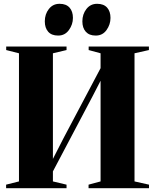

<svg xmlns="http://www.w3.org/2000/svg" viewBox="-20 -987 814 1007"><path d="M12 0V-18.5L79.5 -35.5V-707.5L12.5 -724.5V-743H329V-724.5L257.5 -707.5V-153.5L313 -262L507.5 -629.5V-707.5L445 -724.5V-743H761V-724.5L685.5 -707.5V-35.5L761.5 -18.5V0H444.5V-18.5L507.5 -35.5V-563.5L465.5 -482L257.5 -88V-35.5L329 -18.5V0ZM284.5 -800.5Q250.5 -800.5 232.8 -820.5Q215 -840.5 215 -875Q215 -912.5 236.2 -939.8Q257.5 -967 292 -967H293Q327 -967 344.8 -947Q362.5 -927 362.5 -893Q362.5 -858.5 341.5 -829.5Q320.5 -800.5 285.5 -800.5ZM481.5 -800.5Q448 -800.5 430 -820.5Q412 -840.5 412 -875Q412 -912.5 433.2 -939.8Q454.5 -967 489 -967H490Q524 -967 541.8 -947Q559.5 -927 559.5 -893Q559.5 -858.5 538.8 -829.5Q518 -800.5 482.5 -800.5Z"/></svg>

Font: Merriweather 144pt ExtraBold
Style: Regular
Weight: 800
Version: Version 2.100